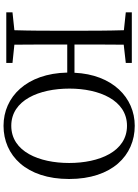

<svg xmlns="http://www.w3.org/2000/svg" viewBox="136 -922 802 1115"><g transform="rotate(90 537.5 -365.0)"><path d="M711 -29C562 -29 495 -191 495 -367C495 -539 562 -701 711 -701C861 -701 927 -539 927 -365C927 -191 861 -29 711 -29ZM239 -396C239 -494 239 -589 240 -682L346 -694V-729H52V-694L156 -683C159 -587 159 -489 159 -392V-337C159 -239 159 -142 156 -47L52 -36V0H346V-36L240 -47C239 -141 239 -238 239 -354H402C407 -118 543 16 711 16C883 16 1020 -116 1020 -365C1020 -614 883 -746 711 -746C547 -746 413 -616 403 -396Z"/></g></svg>

Font: Noto Serif CJK JP
Style: Regular
Weight: 400
Designer: Ryoko NISHIZUKA 西塚涼子 (kana & ideographs); Frank Grießhammer (Latin, Greek & Cyrillic); Wenlong ZHANG 张文龙 (bopomofo); San
Foundry: Adobe Systems Incorporated
Version: Version 1.000;PS 1;hotconv 16.6.53;makeotf.lib2.5.65590